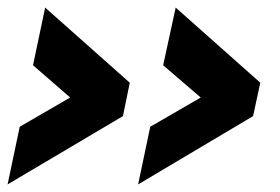

<svg xmlns="http://www.w3.org/2000/svg" viewBox="-24 -516 737 506"><path d="M643 -210 340 -30 372 -182 505 -259 406 -344 439 -496 662 -298ZM300 -210 -4 -30 28 -182 161 -259 63 -344 95 -496 318 -298Z"/></svg>

Font: Raleway Thin Black
Style: Italic
Weight: 900
Italic angle: -12°
Version: Version 4.026